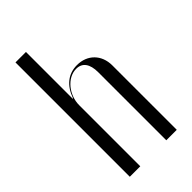

<svg xmlns="http://www.w3.org/2000/svg" viewBox="-218 -765 830 830"><g transform="rotate(-45 197.5 -349.5)"><path d="M120 -413H118V-699H54V0H118V-374C118 -434 164 -494 220 -494C257 -494 277 -467 277 -416V0H341V-394C341 -459 297 -503 234 -503C180 -503 141 -472 120 -413Z"/></g></svg>

Font: Moniqa Display
Style: Regular
Weight: 400
Designer: Rajesh Rajput
Foundry: Rajesh Rajput
Version: Version 1.000